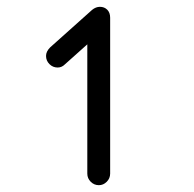

<svg xmlns="http://www.w3.org/2000/svg" viewBox="-20 -532 568 563"><path d="M303 -23Q303 -9 293 1Q283 11 270 11Q256 11 246 1Q236 -9 236 -23V-402L170 -343Q161 -334 149 -334Q135 -334 125 -344Q115 -354 115 -368Q115 -381 127 -393L250 -503Q261 -512 273 -512Q286 -512 294.5 -503.5Q303 -495 303 -480Z"/></svg>

Font: Tsukimi Rounded Medium
Style: Regular
Weight: 500
Designer: Takashi Funayama
Foundry: Takashi Funayama
Version: Version 1.032; ttfautohint (v1.8.3)